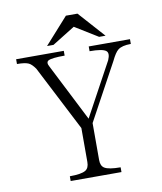

<svg xmlns="http://www.w3.org/2000/svg" viewBox="-93 -932 852 1007"><g transform="rotate(-10 333.5 -428.0)"><path d="M201.2 1H471.7V-24.4Q409.2 -24.4 386.7 -38.1Q367.2 -49.8 367.2 -81.1V-278.3L531.2 -580.1Q551.8 -623 568.4 -635.7Q589.8 -652.3 636.7 -652.3V-677.7H417V-652.3Q485.4 -652.3 503.9 -637.7Q520.5 -625 504.9 -588.9L350.6 -304.7L196.3 -608.4Q181.6 -633.8 197.3 -642.6Q215.8 -652.3 284.2 -652.3V-677.7H30.3V-652.3Q73.2 -652.3 91.8 -643.6Q107.4 -636.7 126 -610.4L304.7 -262.7V-82Q304.7 -49.8 285.2 -38.1Q262.7 -24.4 201.2 -24.4ZM513.7 -717.8 388.7 -857.4H327.1L202.1 -717.8H236.3L357.4 -793L479.5 -717.8Z"/></g></svg>

Font: Batang
Style: Regular
Weight: 400
Version: Version 2.21